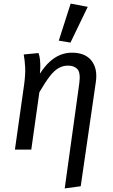

<svg xmlns="http://www.w3.org/2000/svg" viewBox="-20 -832 626 1068"><path d="M380 -539Q454 -539 489 -494.5Q524 -450 513 -375L429 204L340 216L421 -368Q429 -427 411 -447Q393 -467 358 -467Q330 -467 305.5 -453Q281 -439 256 -406.5Q231 -374 199 -319L154 0H63L114 -360Q122 -418 120 -457Q118 -496 112 -529L194 -537Q198 -527 200.5 -513Q203 -499 204 -477Q205 -455 202 -422Q229 -464 257.5 -489.5Q286 -515 316.5 -527Q347 -539 380 -539ZM307 -606 373 -812 468 -794 372 -595Z"/></svg>

Font: Fira Sans Variable
Style: Italic
Weight: 397
Italic angle: -8°
Designer: Carrois Corporate & Edenspiekermann AG
Foundry: Carrois Corporate GbR & Edenspiekermann AG
Version: Version 4.202